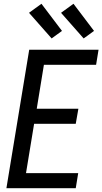

<svg xmlns="http://www.w3.org/2000/svg" viewBox="-20 -999 543 1019"><path d="M14 0 135 -735H503L490 -655H213L175 -422H396L382 -342H161L118 -80H395L382 0ZM424 -795 304 -931 370 -979 479 -835ZM254 -795 134 -931 200 -979 309 -835Z"/></svg>

Font: Iosevka Term Curly Md Obl
Style: Regular
Weight: 500
Italic angle: -9°
Designer: Belleve Invis
Foundry: Belleve Invis
Version: Version 32.3.0